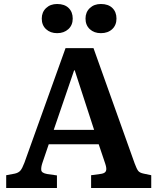

<svg xmlns="http://www.w3.org/2000/svg" viewBox="-20 -941 787 961"><path d="M11 0V-64L54 -72Q72 -76 81.5 -86.5Q91 -97 102 -126L308 -700H448L654 -123Q664 -96 671.5 -86Q679 -76 699 -72L737 -64V0H436V-64L487 -71Q506 -74 510.5 -85.5Q515 -97 507 -121L474 -219H224L192 -125Q185 -104 186.5 -89.5Q188 -75 216 -70L265 -63V0ZM249 -291H451L354 -589H351ZM485 -775Q451 -775 429.5 -795Q408 -815 408 -848Q408 -880 429.5 -900.5Q451 -921 485 -921Q522 -921 542.5 -901Q563 -881 563 -848Q563 -815 541.5 -795Q520 -775 485 -775ZM266 -775Q232 -775 210.5 -795Q189 -815 189 -848Q189 -880 210.5 -900.5Q232 -921 266 -921Q303 -921 323.5 -901Q344 -881 344 -848Q344 -815 322 -795Q300 -775 266 -775Z"/></svg>

Font: Literata 12pt SemiBold
Style: Regular
Weight: 600
Designer: Latin by Veronika Burian and Jose Scaglione. Greek by Irene Vlachou. Cyrillic by Vera Evstafieva.
Foundry: TypeTogether
Version: Version 3.002